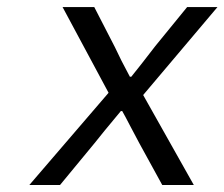

<svg xmlns="http://www.w3.org/2000/svg" viewBox="-20 -530 643 550"><path d="M64 0 291 -264.2 159.2 -509.8H250L309.1 -395Q325.7 -358.9 352.1 -310.1H356Q379.9 -339.4 424.8 -397.9L516.1 -509.8H603L390.1 -257.8L535.2 0H444.8L378.9 -120.1Q371.1 -134.3 354.7 -165.8Q338.4 -197.3 330.1 -211.9H326.2Q270 -144.5 251 -120.1L151.9 0Z"/></svg>

Font: Office Code Pro D Italic
Style: Regular
Weight: 400
Italic angle: -9°
Designer: Nathan Rutzky & Paul D. Hunt
Foundry: Adobe Systems Incorporated
Version: Version 1.004;PS 001.004;hotconv 1.0.70;makeotf.lib2.5.58329